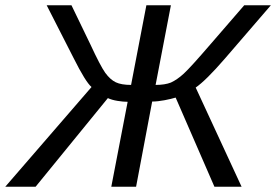

<svg xmlns="http://www.w3.org/2000/svg" viewBox="-61 -708 1047 728"><path d="M423 -322Q406 -322 384.5 -325.5Q363 -329 348 -336L74 0H-41L286 -378Q263 -398 218 -488L116 -688H210L282 -539Q319 -459 338 -432Q357 -406 378 -396Q399 -386 436 -386L494 -688H587L529 -386Q564 -386 587 -395Q598 -400 610.5 -408.5Q623 -417 636 -429Q649 -441 674 -468.5Q699 -496 736 -539L865 -688H966L791 -485Q720 -403 681 -376L855 0H752L605 -338Q589 -333 563 -328Q537 -323 516 -323L455 0H361Z"/></svg>

Font: Libra Sans Modern
Style: Italic
Weight: 400
Italic angle: -12°
Foundry: Stefan Peev, Context Ltd
Version: Version 1.000